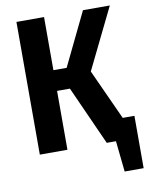

<svg xmlns="http://www.w3.org/2000/svg" viewBox="-93 -759 761 986"><g transform="rotate(-10 287.5 -265.5)"><path d="M575 -112V161H476L459 0H411L273 -307H206V0H62V-692H206V-415H275L409 -692H549L394 -375L514 -112Z"/></g></svg>

Font: Fira Sans Condensed SemiBold
Style: Regular
Weight: 600
Width: 3
Designer: bBox Type GmbH & Carrois Corporate GbR & Edenspiekermann AG
Foundry: bBox Type GmbH & Carrois Corporate GbR & Edenspiekermann AG
Version: Version 4.301